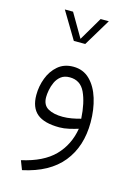

<svg xmlns="http://www.w3.org/2000/svg" viewBox="-127 -656 685 982"><g transform="rotate(15 215.0 -164.5)"><path d="M176.3 -446.3 90.3 -589.8H133.8L206.5 -465.3L279.8 -589.8H323.2L236.8 -446.3ZM317.4 -19Q297.9 -12.7 270.3 -6.3Q242.7 0 218.8 0Q138.2 0 100.3 -31.7Q62.5 -63.5 62.5 -129.9Q62.5 -176.3 78.9 -219.5Q95.2 -262.7 127.7 -290.5Q160.2 -318.4 209 -318.4Q261.7 -318.4 296.9 -283.4Q332 -248.5 349.6 -191.2Q367.2 -133.8 367.2 -66.4Q367.2 62 298.8 146.5Q230.5 231 91.3 260.7L72.8 212.9Q186.5 187.5 244.6 128.2Q302.7 68.8 317.4 -19ZM315.9 -71.8Q311 -155.8 286.4 -208.5Q261.7 -261.2 205.1 -261.2Q176.8 -261.2 158.9 -247.3Q141.1 -233.4 131.3 -212.2Q121.6 -190.9 117.7 -169.4Q113.8 -147.9 113.8 -132.3Q113.8 -90.3 143.3 -73.5Q172.9 -56.6 221.2 -56.6Q244.1 -56.6 269 -61Q293.9 -65.4 315.9 -71.8Z"/></g></svg>

Font: Vazir Thin FD-WOL
Style: Thin-FD-WOL
Weight: 100
Designer: Saber Rastikerdar
Foundry: Saber Rastikerdar
Version: Version 30.1.0